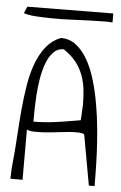

<svg xmlns="http://www.w3.org/2000/svg" viewBox="-52 -764 493 783"><g transform="rotate(5 194.5 -373.0)"><path d="M175.8 -608.4Q211.9 -608.4 238.8 -587.4Q265.6 -566.4 285.6 -531.2Q305.7 -496.1 319.3 -450.2Q333 -404.3 341.8 -354Q350.6 -303.7 355.5 -252.4Q360.4 -201.2 362.3 -156.2Q364.3 -111.3 364.7 -75.2Q365.2 -39.1 365.2 -18.6H341.8L304.7 -224.6Q299.8 -229.5 282.7 -230.5Q265.6 -231.4 242.7 -229.5Q219.7 -227.5 192.9 -224.1Q166 -220.7 142.1 -219.2Q118.2 -217.8 98.6 -218.3Q79.1 -218.8 70.3 -224.6V-18.6H20.5Q20.5 -21.5 21 -29.8Q21.5 -38.1 21.5 -46.9Q21.5 -55.7 22.5 -63.5Q23.4 -71.3 23.4 -74.2Q29.3 -130.9 32.7 -189Q36.1 -247.1 41 -301.8Q45.9 -356.4 54.2 -406.2Q62.5 -456.1 78.1 -496.6Q93.8 -537.1 117.2 -565.9Q140.6 -594.7 175.8 -608.4ZM191.4 -563.5Q166 -563.5 148.9 -545.4Q131.8 -527.3 121.1 -498.5Q110.4 -469.7 104.5 -434.6Q98.6 -399.4 96.7 -365.7Q94.7 -332 94.2 -303.2Q93.8 -274.4 93.8 -258.8Q141.6 -258.8 191.4 -266.1Q241.2 -273.4 285.2 -281.2Q286.1 -285.2 286.6 -293.9Q287.1 -302.7 287.6 -313.5Q288.1 -324.2 288.6 -334Q289.1 -343.8 289.1 -346.7Q289.1 -378.9 285.6 -408.2Q282.2 -437.5 272 -465.3Q261.7 -493.2 242.7 -517.6Q223.6 -542 191.4 -563.5ZM28.3 -723.6 379.9 -726.6V-689.5Q370.1 -691.4 344.2 -690.9Q318.4 -690.4 284.2 -689.5Q250 -688.5 210.9 -686.5Q171.9 -684.6 134.8 -685.1Q97.7 -685.5 66.4 -687.5Q35.2 -689.5 16.6 -696.3Z"/></g></svg>

Font: Annie Use Your Telescope
Style: Regular
Weight: 400
Version: Version 1.003 2001